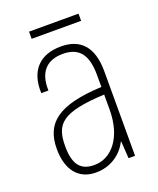

<svg xmlns="http://www.w3.org/2000/svg" viewBox="-125 -719 665 806"><g transform="rotate(-20 208.0 -316.0)"><path d="M102 -610H323V-642H102ZM165 10C233 10 283 -29 306 -76H308L313 0H342V-378C342 -488 292 -538 206 -538C113 -538 58 -485 62 -382H94C91 -468 134 -506 203 -506C279 -506 308 -459 308 -373V-320C109 -311 43 -252 43 -139C43 -48 85 10 165 10ZM169 -22C106 -22 80 -59 80 -138C80 -236 115 -277 308 -286V-219C308 -96 247 -22 169 -22Z"/></g></svg>

Font: Kathrein 37 Thin Condensed
Style: Regular
Weight: 250
Width: 3
Designer: Lazydogs Typefoundry, based on Open Sans by Ascender Corporation
Foundry: Lazydogs Typefoundry
Version: Version 1.003;PS 001.003;hotconv 1.0.88;makeotf.lib2.5.64775